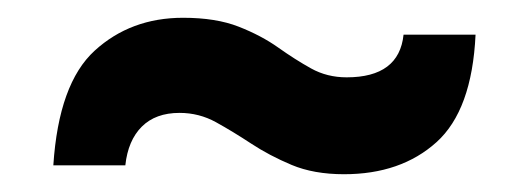

<svg xmlns="http://www.w3.org/2000/svg" viewBox="-20 -472 595 216"><path d="M40 -286Q46 -378 86.5 -415Q127 -452 186 -452Q223 -452 248.5 -442Q274 -432 293 -418.5Q312 -405 330 -395Q348 -385 370 -385Q429 -385 434 -433H515Q511 -348 471 -312Q431 -276 367 -276Q333 -276 308 -286.5Q283 -297 262.5 -310.5Q242 -324 223 -334.5Q204 -345 182 -345Q155 -345 139.5 -329.5Q124 -314 121 -286Z"/></svg>

Font: Big Shoulders Text Black
Style: Regular
Weight: 900
Designer: Patric King
Foundry: XO Type Co
Version: Version 1.000; ttfautohint (v1.8.2)